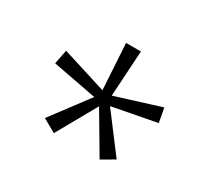

<svg xmlns="http://www.w3.org/2000/svg" viewBox="-95 -890 773 716"><g transform="rotate(30 292.0 -532.0)"><path d="M143 -351 263 -511 74 -547 86 -608 277 -548 265 -745H329L317 -548L509 -608L520 -547L331 -511L452 -351L397 -319L296 -490L200 -319Z"/></g></svg>

Font: Noto Sans Devanagari Light
Style: Regular
Weight: 300
Version: Version 2.003